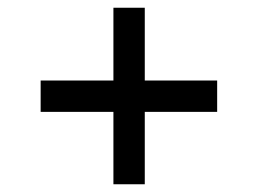

<svg xmlns="http://www.w3.org/2000/svg" viewBox="-20 -546 666 496"><path d="M85 -257V-338H273V-526H354V-338H541V-257H354V-70H273V-257Z"/></svg>

Font: Figtree Medium
Style: Regular
Weight: 500
Designer: Erik Kennedy
Foundry: Erik Kennedy
Version: Version 2.001; ttfautohint (v1.8.4.7-5d5b);gftools[0.9.27]